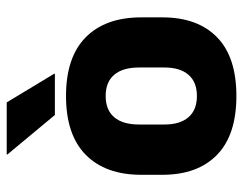

<svg xmlns="http://www.w3.org/2000/svg" viewBox="-98 -630 741 586"><g transform="rotate(-90 273.0 -336.5)"><path d="M273.5 14Q154.5 14 93.8 -45.2Q33 -104.5 33 -212V-276.5Q33 -385.5 94 -445.8Q155 -506 273.5 -506Q392 -506 452.8 -445.8Q513.5 -385.5 513.5 -276.5V-212Q513.5 -104.5 453 -45.2Q392.5 14 273.5 14ZM273.5 -106.5Q316 -106.5 338.2 -132.2Q360.5 -158 360.5 -205.5V-283Q360.5 -333 338.2 -359Q316 -385 273.5 -385Q231 -385 208.8 -359Q186.5 -333 186.5 -283V-205.5Q186.5 -158 208.8 -132.2Q231 -106.5 273.5 -106.5ZM254 -687 341.5 -542V-540H215.5L95 -685V-687Z"/></g></svg>

Font: Anek Gurmukhi Medium
Style: Bold
Weight: 700
Version: Version 1.003